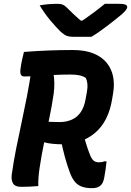

<svg xmlns="http://www.w3.org/2000/svg" viewBox="-20 -971 684 1002"><path d="M457 -779Q446 -779 427.5 -779Q409 -779 391 -779Q373 -779 361 -779Q342 -779 329.5 -783.5Q317 -788 298 -804Q287 -815 273 -830Q259 -845 243.5 -863.5Q228 -882 213.5 -902.5Q199 -923 187 -943Q207 -947 231.5 -949Q256 -951 280 -951Q297 -951 307 -947Q317 -943 327 -933Q342 -918 363.5 -897.5Q385 -877 422 -846L371 -863Q386 -864 403.5 -863.5Q421 -863 437 -863L381 -844Q432 -878 467 -904Q502 -930 527 -951H601Q618 -951 627.5 -949Q637 -947 640.5 -943Q644 -939 644 -933Q643 -927 637 -918.5Q631 -910 614 -895Q598 -882 579 -866.5Q560 -851 538.5 -835Q517 -819 496.5 -804.5Q476 -790 457 -779ZM408 -293Q418 -259 427.5 -227Q437 -195 450 -162Q459 -140 469.5 -132Q480 -124 496 -124Q505 -124 511 -125Q517 -126 524 -129H536Q534 -107 531 -86.5Q528 -66 524 -44Q521 -27 515 -16Q509 -5 501 0Q493 6 482.5 8.5Q472 11 460 11Q430 11 408.5 3.5Q387 -4 372.5 -20.5Q358 -37 347 -64Q330 -109 318 -154Q306 -199 296 -248ZM105 -700Q170 -705 232.5 -707.5Q295 -710 358 -710Q424 -710 468 -692Q512 -674 537 -643Q562 -612 570 -572.5Q578 -533 571 -489L565 -453Q556 -396 533.5 -351.5Q511 -307 476 -277.5Q441 -248 397.5 -233Q354 -218 305 -218Q280 -218 254.5 -220.5Q229 -223 208 -229L177 -221L200 -340Q222 -336 243 -335Q264 -334 292 -334Q326 -334 354.5 -346.5Q383 -359 401.5 -386Q420 -413 427 -455L434 -494Q438 -517 436 -534.5Q434 -552 427 -565Q413 -574 394 -578Q375 -582 347 -582Q300 -582 255 -579.5Q210 -577 172 -574.5Q134 -572 106 -572Q92 -572 88 -584Q84 -596 88 -618Q91 -641 95.5 -660.5Q100 -680 105 -700ZM180 0Q157 2 135.5 3Q114 4 90 4Q59 4 48.5 -13Q38 -30 41 -58Q51 -129 64.5 -196.5Q78 -264 92.5 -331Q107 -398 120.5 -467.5Q134 -537 145 -613L275 -619L259 -588Q263 -565 263.5 -538Q264 -511 260 -481Q251 -418 237.5 -355Q224 -292 210.5 -228Q197 -164 187 -97Q183 -71 181 -46.5Q179 -22 180 0Z"/></svg>

Font: Rec Mono Semicasual
Style: Bold Italic
Weight: 700
Italic angle: -10°
Version: Version 1.085; ttfautohint (v1.8.4.7-5d5b)